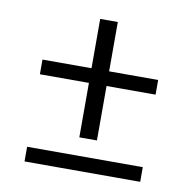

<svg xmlns="http://www.w3.org/2000/svg" viewBox="-63 -567 626 629"><g transform="rotate(10 250.0 -252.5)"><path d="M442.9 -291H279.8V-109.9H221.2V-291H58.1V-339.8H221.2V-503.9H279.8V-339.8H442.9ZM442.9 -1H58.1V-49.8H442.9Z"/></g></svg>

Font: Junicode
Style: Regular
Weight: 400
Designer: Peter S. Baker
Foundry: Briery Creek Software
Version: Version 0.7.2